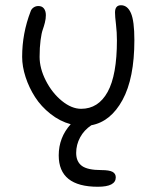

<svg xmlns="http://www.w3.org/2000/svg" viewBox="-20 -505 619 736"><path d="M355 210.9Q205.1 210.9 205.1 90.8Q205.1 22 251 -28.8Q209.5 -40 173.6 -68.4Q137.7 -96.7 114.5 -132.8Q91.3 -168.9 78.1 -209.5Q64.9 -250 64.9 -287.1Q64.9 -377 97.2 -460.9Q100.1 -470.2 108.4 -476.1Q116.7 -481.9 127 -481.9Q141.1 -481.9 148.4 -472.4Q155.8 -462.9 155.8 -446.8Q155.8 -433.1 152.1 -418.5Q148.4 -403.8 143.8 -391.1Q139.2 -378.4 135.5 -350.8Q131.8 -323.2 131.8 -287.1Q131.8 -242.7 155.8 -195.8Q179.7 -148.9 217 -118.4Q254.4 -87.9 291 -87.9Q356.9 -87.9 392.6 -152.6Q428.2 -217.3 428.2 -350.1Q428.2 -380.9 424.6 -411.4Q420.9 -441.9 420.9 -457Q420.9 -484.9 443.8 -484.9Q468.8 -484.9 481.9 -454.8Q495.1 -424.8 495.1 -351.1Q495.1 -205.1 449.7 -121.8Q404.3 -38.6 330.1 -24.9Q302.2 -6.3 287.1 21.7Q272 49.8 272 81.1Q272 114.7 293.9 130.9Q315.9 147 369.1 147Q398.9 147 411.4 153.8Q423.8 160.6 423.8 174.8Q423.8 210.9 355 210.9Z"/></svg>

Font: Shantell Sans Irregular Bouncy
Style: Regular
Weight: 300
Designer: Stephen Nixon, Anya Danilova, Shantell Martin
Foundry: Arrow Type
Version: Version 1.006;[9816181b4]